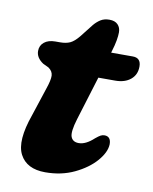

<svg xmlns="http://www.w3.org/2000/svg" viewBox="-69 -607 536 672"><g transform="rotate(10 199.0 -271.5)"><path d="M84.5 -352.5 64.5 -362Q39 -379 39 -403Q39 -422.5 53.5 -434.2Q68 -446 93 -446H109.5Q130.5 -446 144.8 -452.5Q159 -459 175.5 -479L212 -525.5Q222.5 -538 235.2 -546Q248 -554 266.5 -554Q286 -554 296.2 -543.5Q306.5 -533 306.5 -516Q306.5 -504 303.5 -486.8Q300.5 -469.5 293.5 -447L292 -441.5H369Q398 -441.5 398 -410.5Q398 -381.5 377.5 -364.5Q357 -347.5 323 -347.5H263L215 -191.5Q200.5 -144 207 -127Q213.5 -110 235 -110Q260 -110 288.5 -136.5Q300 -146 306.2 -149.2Q312.5 -152.5 320 -152.5Q343 -152 342.5 -123.5Q341 -95.5 313.8 -64.2Q286.5 -33 240.5 -11Q194.5 11 137 11Q71 11 47 -35Q23 -81 57.5 -178L90 -277Q101.5 -310 100.8 -326Q100 -342 84.5 -352.5Z"/></g></svg>

Font: Fraunces 72pt SuperSoft
Style: Bold Italic
Weight: 700
Italic angle: -16°
Version: Version 1.000;[0bf87f6ff]